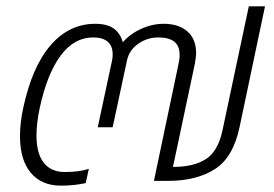

<svg xmlns="http://www.w3.org/2000/svg" viewBox="-20 -570 864 605"><path d="M43 -141Q43 -183 53 -229Q81 -360 139.5 -427.5Q198 -495 280 -495Q318 -495 338.5 -480Q359 -465 367 -437Q391 -464 425.5 -479.5Q460 -495 496 -495Q543 -495 570.5 -471Q598 -447 598 -402Q598 -393 594 -369L525 -44Q590 -44 628.5 -68.5Q667 -93 681 -159L764 -550H815L735 -170Q715 -74 657 -37Q599 0 509 0H465L542 -366Q546 -382 546 -397Q546 -425 529.5 -438.5Q513 -452 478 -452Q444 -452 415.5 -432Q387 -412 380 -379L335 -169H288L333 -379Q335 -386 335 -399Q335 -425 319.5 -438.5Q304 -452 274 -452Q213 -452 170.5 -394Q128 -336 105 -229Q95 -182 95 -143Q95 -86 118 -57Q141 -28 184 -28Q230 -28 260 -38L250 7Q213 15 172 15Q111 15 77 -25.5Q43 -66 43 -141Z"/></svg>

Font: Prompt ExtraLight
Style: Italic
Weight: 275
Italic angle: -12°
Designer: Katatrad Team
Foundry: CadsonDemak
Version: Version 1.000